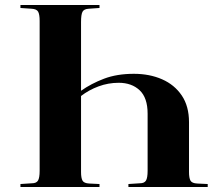

<svg xmlns="http://www.w3.org/2000/svg" viewBox="-20 -750 885 770"><path d="M62 0V-12L108 -15Q126 -15 132.5 -26Q139 -37 139 -65V-666Q139 -692 133 -703Q127 -714 106 -715L62 -718V-730H379V-718L336 -715Q317 -714 311 -703Q305 -692 305 -662V-386Q346 -415 397.5 -434.5Q449 -454 517 -454Q580 -454 630 -432Q680 -410 709 -367Q738 -324 738 -260V-60Q738 -36 744 -25.5Q750 -15 771 -14L813 -12V0H495V-12L541 -15Q559 -15 565.5 -26Q572 -37 572 -65V-294Q572 -358 540 -388Q508 -418 456 -418Q414 -418 375 -403.5Q336 -389 305 -365V-60Q305 -36 311 -25.5Q317 -15 338 -14L379 -12V0Z"/></svg>

Font: Literata 72pt
Style: Bold
Weight: 700
Designer: Latin by Veronika Burian and Jose Scaglione. Greek by Irene Vlachou. Cyrillic by Vera Evstafieva.
Foundry: TypeTogether
Version: Version 3.002